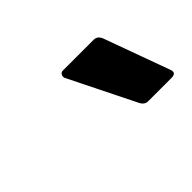

<svg xmlns="http://www.w3.org/2000/svg" viewBox="-42 -797 337 337"><g transform="rotate(-45 126.0 -629.0)"><path d="M184 -557Q175 -557 170 -568L110 -689Q108 -693 110 -697Q112 -701 116 -701H193Q203 -701 207 -689L251 -568Q255 -557 242 -557Z"/></g></svg>

Font: Sofia Sans Condensed
Style: Bold Italic
Weight: 700
Italic angle: -9°
Version: Version 4.100